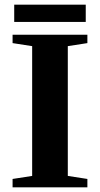

<svg xmlns="http://www.w3.org/2000/svg" viewBox="-20 -804 429 824"><path d="M271 -49 355 -36V0H34V-36L118 -49V-606L34 -619V-655H355V-619L271 -606ZM41 -710V-784H348V-710Z"/></svg>

Font: Libra Serif Modern
Style: Bold
Weight: 700
Designer: Stefan Peev, Context Ltd
Foundry: Ascender Corporation
Version: Version 1.000